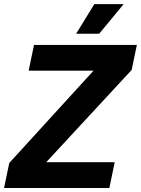

<svg xmlns="http://www.w3.org/2000/svg" viewBox="-50 -933 699 953"><path d="M-29.8 0 -4 -124 414.2 -582.2H92.2L118.8 -710H629.4L603.6 -586L179.4 -127.8H519.4L492.8 0ZM327.8 -765.4 418.2 -912.6H563.8L442.2 -765.4Z"/></svg>

Font: Geist
Style: Italic
Weight: 400
Italic angle: -12°
Designer: Basement.studio, Andrés Briganti, Mateo Zaragoza
Foundry: Basement.studio, Vercel, Andrés Briganti, Guido Ferreyra, Mateo Zaragoza
Version: Version 1.500